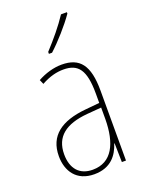

<svg xmlns="http://www.w3.org/2000/svg" viewBox="-146 -836 701 919"><g transform="rotate(-20 205.0 -377.0)"><path d="M313 -757V-764H283C251 -715 209 -665 164 -616V-606H180C223 -645 280 -709 313 -757ZM203 -537C162 -537 118 -524 80 -503L90 -480C133 -504 170 -512 203 -512C278 -512 310 -471 310 -351V-303L237 -296C113 -284 41 -234 41 -129C41 -53 82 10 172 10C258 10 294 -43 311 -96H313L315 0H336V-356C336 -486 295 -537 203 -537ZM237 -273 311 -279V-220C310 -98 271 -13 172 -13C106 -13 68 -55 68 -129C68 -219 127 -263 237 -273Z"/></g></svg>

Font: Noto Sans Thai Cond Thin
Style: Regular
Weight: 100
Width: 3
Designer: Monotype Design Team
Foundry: Monotype Imaging Inc.
Version: Version 2.002